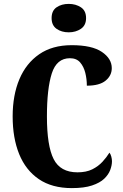

<svg xmlns="http://www.w3.org/2000/svg" viewBox="-20 -956 631 986"><path d="M349 10Q247 10 179.5 -36Q112 -82 78.5 -164.5Q45 -247 45 -358Q45 -467 79.5 -549Q114 -631 181.5 -677.5Q249 -724 348 -724Q452 -724 503 -689.5Q554 -655 554 -606Q554 -568 522.5 -542Q491 -516 426 -516Q426 -550 418 -582Q410 -614 391.5 -635.5Q373 -657 339 -657Q271 -657 246 -579Q221 -501 221 -358Q221 -207 255.5 -139Q290 -71 378 -71Q423 -71 454 -86.5Q485 -102 506.5 -125.5Q528 -149 542 -172Q548 -165 551.5 -152Q555 -139 555 -128Q555 -107 546 -83Q537 -59 515 -38Q493 -17 452.5 -3.5Q412 10 349 10ZM333 -790Q296 -790 270.5 -808Q245 -826 245 -863Q245 -901 270.5 -918.5Q296 -936 333 -936Q369 -936 395.5 -918.5Q422 -901 422 -863Q422 -826 395.5 -808Q369 -790 333 -790Z"/></svg>

Font: Noto Serif Sinhala ExtraCondensed Black
Style: Regular
Weight: 900
Width: 2
Designer: Jelle Bosma - Monotype Design Team
Foundry: Monotype Imaging Inc.
Version: Version 2.007; ttfautohint (v1.8.4.7-5d5b)